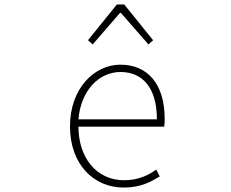

<svg xmlns="http://www.w3.org/2000/svg" viewBox="-20 -831 1040 864"><path d="M536 13C614 13 659 -13 699 -37L683 -68C643 -39 598 -20 538 -20C414 -20 333 -122 333 -261H719C721 -275 721 -286 721 -297C721 -453 644 -540 522 -540C405 -540 295 -434 295 -262C295 -90 403 13 536 13ZM333 -294C344 -427 428 -507 522 -507C621 -507 686 -437 686 -294ZM376 -650 397 -631 520 -773H524L648 -631L669 -650L539 -811H506Z"/></svg>

Font: Harano Aji Gothic TW ExtraLight
Style: Regular
Weight: 250
Foundry: Masamichi Hosoda
Version: HaranoAjiGothicTW-ExtraLight version 20230610;ttx 4.39.4